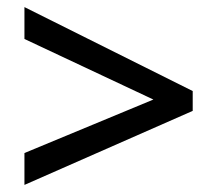

<svg xmlns="http://www.w3.org/2000/svg" viewBox="-20 -633 615 542"><path d="M49 -201 413 -352 49 -523V-613L524 -376V-320L49 -111Z"/></svg>

Font: Noto Sans Meetei Mayek Medium
Style: Regular
Weight: 500
Designer: Monotype Design Team and Neelakash Kshetrimayum
Foundry: Monotype Imaging Inc.
Version: Version 2.002; ttfautohint (v1.8.4.7-5d5b)